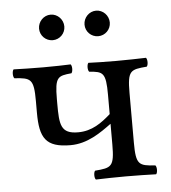

<svg xmlns="http://www.w3.org/2000/svg" viewBox="-48 -665 635 711"><g transform="rotate(-5 269.5 -309.5)"><path d="M162 -307C162 -390 173 -393 224 -398C230 -404 230 -425 224 -431C200 -430 162 -429 122 -429C79 -429 45 -430 12 -431C6 -425 6 -404 12 -398C73 -394 84 -390 84 -307V-264C84 -170 105 -133 198 -133C261 -133 311 -169 352 -199V-122C352 -39 341 -36 280 -31C274 -25 274 -4 280 2C313 1 348 0 392 0C435 0 472 1 504 2C510 -4 510 -25 504 -31C443 -35 432 -39 432 -122V-307C432 -390 443 -393 504 -398C510 -404 510 -425 504 -431C470 -430 436 -429 392 -429C353 -429 313 -430 290 -431C284 -425 284 -404 290 -398C341 -394 352 -390 352 -307V-235C318 -205 282 -178 230 -178C165 -178 162 -212 162 -290ZM119 -573C119 -547 140 -526 166 -526C192 -526 213 -547 213 -573C213 -599 192 -621 166 -621C140 -621 119 -599 119 -573ZM288 -573C288 -547 309 -526 335 -526C361 -526 382 -547 382 -573C382 -599 361 -621 335 -621C309 -621 288 -599 288 -573Z"/></g></svg>

Font: Libertinus Math
Style: Regular
Weight: 400
Designer: Philipp H. Poll, Khaled Hosny
Foundry: Caleb Maclennan
Version: Version 7.050;RELEASE